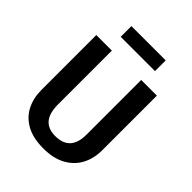

<svg xmlns="http://www.w3.org/2000/svg" viewBox="-248 -1007 1152 1152"><g transform="rotate(45 328.0 -431.5)"><path d="M327 15Q240 15 183.5 -16Q127 -47 99 -101.5Q71 -156 71 -226V-691H203V-233Q203 -88 325 -88Q452 -88 452 -226V-691H585V-226Q585 -158 556.5 -103.5Q528 -49 470.5 -17Q413 15 327 15ZM473 -787H182V-878H473Z"/></g></svg>

Font: Trujillo Medium
Style: Regular
Weight: 500
Designer: Fira Sans original fonts by bBox Type GmbH, Carrois Corporate GbR, & Edenspiekermann AG / Changes by Cristiano Sobral
Foundry: Fira Sans original fonts by bBox Type GmbH, Carrois Corporate GbR, & Edenspiekermann AG / Changes by Cristiano Sobral
Version: Version 4.301;October 17, 2021;FontCreator 14.0.0.2814 64-bi